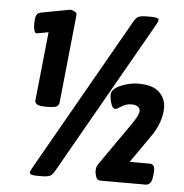

<svg xmlns="http://www.w3.org/2000/svg" viewBox="-51 -753 772 805"><g transform="rotate(5 335.0 -350.0)"><path d="M141 -289Q97 -289 100 -313L130 -601L81 -592Q73 -592 70 -604Q67 -616 67 -630Q67 -659 73 -668.5Q79 -678 90 -680L213 -703Q219 -703 230.5 -697.5Q242 -692 240 -681L202 -313Q201 -300 191 -294.5Q181 -289 156 -289ZM134 3Q103 3 103 -8Q103 -13 108 -22Q113 -31 122 -47L481 -678Q490 -693 500 -698Q510 -703 539 -703H554Q585 -703 585 -692Q585 -687 580 -678Q575 -669 566 -653L207 -22Q198 -7 188 -2Q178 3 149 3ZM400 0Q387 0 382 -14Q377 -28 377 -39Q377 -56 384 -66L504 -238Q539 -286 539 -305Q539 -318 528.5 -324Q518 -330 504 -330Q480 -330 461.5 -317.5Q443 -305 436 -305Q425 -305 418.5 -325.5Q412 -346 412 -363Q412 -379 429.5 -391.5Q447 -404 473.5 -411.5Q500 -419 525 -419Q584 -419 612 -393Q640 -367 640 -326Q640 -299 629.5 -267.5Q619 -236 596 -204L516 -89H601Q625 -89 621 -52L619 -36Q615 0 591 0Z"/></g></svg>

Font: Asap Condensed Condensed Black
Style: Italic
Weight: 900
Width: 3
Italic angle: -6°
Designer: Pablo Cosgaya
Foundry: Omnibus-Type
Version: Version 3.001; ttfautohint (v1.8.4.7-5d5b)